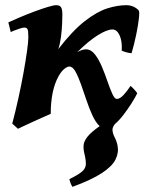

<svg xmlns="http://www.w3.org/2000/svg" viewBox="-20 -477 580 741"><path d="M509.8 -117.2Q502 -101.1 487.8 -78.6Q473.6 -56.2 456.8 -34.2Q439.9 -12.2 423.3 2Q414.1 14.2 414.1 22.9Q414.1 36.6 422.1 52Q430.2 67.4 433.6 84.5Q439 111.8 426 138.2Q413.1 164.6 373.5 190.7Q334 216.8 259.8 244.1Q256.8 240.2 253.9 233.6Q251 227.1 247.6 214.4Q281.7 197.8 296.1 185.5Q310.5 173.3 311.3 157.5Q312 141.6 305.7 115.7Q301.3 98.1 302.7 82.8Q304.2 67.4 318.1 50Q332 32.7 364.7 9.8Q349.6 -3.9 336.9 -31.2Q324.2 -58.6 313.5 -90.8Q302.7 -123 292.2 -152.6Q281.7 -182.1 271 -201.2Q260.3 -220.2 247.6 -220.2Q239.7 -220.2 228.3 -211.2Q216.8 -202.1 205.6 -182.1Q175.8 -127.9 175.8 -37.6Q169.4 -34.7 151.4 -26.9Q133.3 -19 112.1 -9.3Q90.8 0.5 73 8.8Q55.2 17.1 49.3 20L27.3 0Q39.6 -46.4 50.8 -97.2Q62 -147.9 70.6 -195.3Q79.1 -242.7 84.2 -279.3Q89.4 -315.9 89.4 -333Q89.4 -358.9 85.9 -364.7Q82.5 -370.6 73.7 -370.6Q68.8 -370.6 57.9 -367.2Q46.9 -363.8 36.1 -359.6Q25.4 -355.5 21.5 -353L12.2 -390.6Q31.2 -399.4 58.3 -410.9Q85.4 -422.4 113.8 -432.9Q142.1 -443.4 164.6 -450.2Q187 -457 196.8 -457Q210.4 -457 215.6 -449.2Q220.7 -441.4 220.7 -420.4Q220.7 -409.2 219.7 -385.3Q218.8 -361.3 215.3 -334.7Q211.9 -308.1 205.1 -287.6Q260.7 -359.4 307.6 -395.8Q354.5 -432.1 394 -444.6Q433.6 -457 467.3 -457Q482.9 -457 495.4 -451.2Q507.8 -445.3 515.1 -437Q519 -433.1 516.1 -406.5Q513.2 -379.9 505.6 -343Q498 -306.2 487.8 -271.5Q467.3 -273.4 449.7 -281.7Q452.1 -317.4 441.7 -340.3Q431.2 -363.3 414.1 -363.3Q393.1 -363.3 357.7 -341.3Q322.3 -319.3 277.8 -275.4Q296.9 -286.6 311.5 -286.6Q331.1 -286.6 346.2 -267.3Q361.3 -248 373.3 -219.5Q385.3 -190.9 395 -162.4Q404.8 -133.8 413.6 -114.5Q422.4 -95.2 430.7 -95.2Q442.9 -95.2 457 -110.6Q471.2 -126 483.9 -145.5Q488.3 -142.1 497.1 -132.8Q505.9 -123.5 509.8 -117.2Z"/></svg>

Font: Gentium Book Plus
Style: Bold Italic
Weight: 700
Italic angle: -8°
Designer: Victor Gaultney, Annie Olsen, Iska Routamaa, Becca Hirsbrunner
Foundry: SIL International
Version: Version 6.101